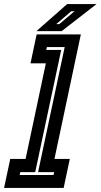

<svg xmlns="http://www.w3.org/2000/svg" viewBox="-62 -918 492 938"><path d="M-42 0 -12 -141.5H63L162 -608.5H87L117 -750H333L204 -141.5H279L249 0ZM34 -63H199.5L202.5 -77H124L254 -688H167L164 -674H237L110 -77H37ZM116 -766 266 -898H409.5L239.5 -766ZM212.5 -800H227.5L302 -863H286Z"/></svg>

Font: Tourney Condensed Regular
Style: Bold Italic
Weight: 700
Width: 3
Italic angle: -12°
Designer: Tyler Finck
Foundry: Etcetera Type Co
Version: Version 1.010; ttfautohint (v1.8.3)